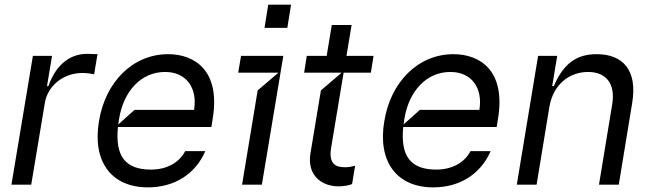

<svg xmlns="http://www.w3.org/2000/svg" viewBox="-20 -782 2760 813"><path d="M112.2 0 169.7 -345.2C181.5 -419 248.6 -473 328.8 -473C350.5 -473 372.9 -468.8 378.6 -467.3L392.8 -552.6C383.2 -553.3 361.2 -554 349.4 -554C283.4 -554 220.5 -517 184.7 -416.9H179L200.3 -545.5H119.3L28.4 0Z M691.8 -552.6C543.3 -552.6 426.1 -436.1 399.1 -268.5C370.7 -100.9 448.9 11.4 606.5 11.4C717.3 11.4 806.8 -43.7 849.4 -142H764.2C737.9 -92 684.7 -63.9 619.3 -63.9C511.4 -63.9 467 -119.7 479.4 -244.3H875L880.7 -279.8C914.1 -483 804.7 -552.6 691.8 -552.6ZM549.7 -316.8 480.8 -255C481.9 -263.1 483 -271.3 484.4 -279.8C503.2 -395.2 576.7 -477.3 679 -477.3C769.5 -477.3 816.8 -409.1 801.8 -316.8Z M1196.7 -664.1 1212.4 -762.1H1115.8L1100.1 -664.1ZM1088.8 0 1179.7 -545.5H1000.7L988.6 -474.4H1159.1L1071 -399.1L1005 0Z M1550.4 -474.4 1561.8 -545.5H1447.1L1468.8 -676.1H1384.9L1363.3 -545.5H1279.1L1267.8 -474.4H1426.8L1338.8 -399.1L1294.7 -133.5C1278.8 -38.4 1343 7.1 1414.1 7.1C1438.2 7.1 1463.1 1.4 1470.9 -2.8L1483.7 -80.3C1466.6 -76 1459.2 -73.9 1441.1 -73.9C1403.8 -73.9 1370.4 -85.2 1382.1 -156.2L1435 -474.4Z M1899.9 -552.6C1751.4 -552.6 1634.2 -436.1 1607.2 -268.5C1578.8 -100.9 1657 11.4 1814.6 11.4C1925.4 11.4 2014.9 -43.7 2057.5 -142H1972.3C1946 -92 1892.8 -63.9 1827.4 -63.9C1719.5 -63.9 1675.1 -119.7 1687.5 -244.3H2083.1L2088.8 -279.8C2122.2 -483 2012.8 -552.6 1899.9 -552.6ZM1757.8 -316.8 1688.9 -255C1690 -263.1 1691.1 -271.3 1692.5 -279.8C1711.3 -395.2 1784.8 -477.3 1887.1 -477.3C1977.6 -477.3 2024.9 -409.1 2009.9 -316.8Z M2306.1 -328.1C2321.7 -423.3 2389.6 -477.3 2470.2 -477.3C2547.6 -477.3 2586.3 -426.5 2572.4 -340.9L2516.3 0H2600.1L2657 -346.6C2680 -485.8 2616.8 -552.6 2506.4 -552.6C2424 -552.6 2366.8 -515.6 2325.3 -417.6H2318.2L2339.5 -545.5H2258.5L2168.3 0H2252.1Z"/></svg>

Font: Riot Sans 2.0
Style: Italic
Weight: 400
Italic angle: -9.39999°
Designer: Rasmus Andersson
Foundry: rsms
Version: Version 3.006;hotconv 1.0.109;makeotfexe 2.5.65596